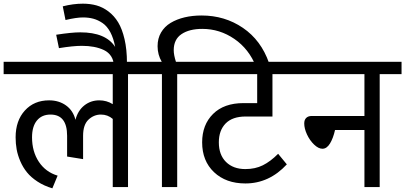

<svg xmlns="http://www.w3.org/2000/svg" viewBox="-40 -1029 2228 1056"><path d="M784.2 -689V-621.1H664.1V0H580.1V-375Q552.2 -398.9 515.1 -398.9Q476.1 -398.9 446.5 -370.8Q417 -342.8 417 -282.2V-153.8L329.1 -168V-282.2Q329.1 -398.9 237.8 -398.9Q189.9 -398.9 163.1 -366.2Q136.2 -333.5 136.2 -273.9Q136.2 -195.3 173.8 -138.9Q211.4 -82.5 276.9 -63L248 6.8Q202.1 -6.8 166.3 -30.3Q130.4 -53.7 108.2 -81.3Q85.9 -108.9 71.5 -142.6Q57.1 -176.3 51.5 -208Q45.9 -239.7 45.9 -273.9Q45.9 -365.2 96.7 -421.1Q147.5 -477.1 230 -477.1Q284.2 -477.1 323.2 -449Q362.3 -420.9 375 -370.1Q388.2 -420.9 423.6 -449Q459 -477.1 505.9 -477.1Q546.9 -477.1 580.1 -456.1V-621.1H-20V-689Z M658.2 -684.1 585.9 -668Q585.4 -697.8 571 -719.7Q556.6 -741.7 531.5 -753.7Q506.3 -765.6 476.3 -771.2Q446.3 -776.9 410.2 -776.9Q362.3 -776.9 284.2 -764.2L269 -837.9Q354 -851.1 401.4 -851.1Q542 -851.1 593.3 -771Q584.5 -818.8 566.7 -852.1Q548.8 -885.3 524.2 -902.1Q499.5 -918.9 473.6 -926Q447.8 -933.1 416 -933.1Q380.4 -933.1 320.3 -918.9L305.2 -994.1Q362.3 -1008.8 416 -1008.8Q456.1 -1008.8 490.5 -999.3Q524.9 -989.7 556.4 -966.1Q587.9 -942.4 609.9 -906.2Q631.8 -870.1 645 -813.5Q658.2 -756.8 658.2 -684.1Z M1068.8 -943.8Q1196.3 -943.8 1296.1 -875.7Q1396 -807.6 1439.5 -683.1L1368.7 -661.1Q1329.6 -759.8 1249 -814.9Q1168.5 -870.1 1072.8 -870.1Q1001 -870.1 958.3 -841.3Q915.5 -812.5 915.5 -752.9Q915.5 -726.6 927.7 -689H1028.8V-621.1H934.6V0H850.6V-621.1H743.7V-689H849.6Q826.7 -728.5 826.7 -774.9Q826.7 -817.4 845.7 -850.1Q864.7 -882.8 898.4 -903.1Q932.1 -923.3 975.3 -933.6Q1018.6 -943.8 1068.8 -943.8Z M1311.5 -388.2Q1238.3 -388.2 1200.9 -349.9Q1163.6 -311.5 1163.6 -246.1Q1163.6 -177.2 1203.1 -138.2Q1242.7 -99.1 1309.6 -99.1Q1363.8 -99.1 1405.5 -119.9Q1447.3 -140.6 1489.7 -183.1L1537.6 -125Q1440.4 -20 1309.6 -20Q1202.6 -20 1137.2 -82Q1071.8 -144 1071.8 -246.1Q1071.8 -342.8 1131.8 -402.3Q1191.9 -461.9 1298.8 -461.9H1374.5V-621.1H993.7V-689H1601.6V-621.1H1458.5V-388.2Z M2168.5 -689V-621.1H2048.3V0H1964.4V-314H1802.7Q1792.5 -268.6 1774.9 -239.7Q1757.3 -210.9 1733.4 -210.9Q1711.4 -210.9 1687.5 -233.9Q1663.6 -256.8 1648.4 -289.6Q1633.3 -322.3 1633.3 -350.1Q1633.3 -370.1 1644.3 -380.6Q1655.3 -391.1 1674.3 -391.1H1964.4V-621.1H1561.5V-689Z"/></svg>

Font: FiraGO
Style: Regular
Weight: 400
Designer: bBox Type
Foundry: bBox Type GmbH
Version: Version 1.001;PS 001.001;hotconv 1.0.88;makeotf.lib2.5.64775